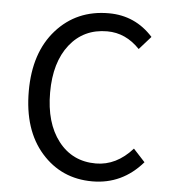

<svg xmlns="http://www.w3.org/2000/svg" viewBox="-50 -715 700 773"><g transform="rotate(5 300.0 -328.0)"><path d="M351 12Q226 12 145.5 -79.5Q65 -171 65 -328Q65 -484 147 -576Q229 -668 359 -668Q466 -668 538 -588L491 -535Q434 -595 359 -595Q264 -595 207.5 -523.5Q151 -452 151 -330Q151 -207 207.5 -134Q264 -61 359 -61Q442 -61 507 -134L554 -83Q472 12 351 12Z"/></g></svg>

Font: TypoPRO Source Code Pro
Style: Regular
Weight: 400
Monospace: yes
Designer: Paul D. Hunt, Teo Tuominen
Foundry: Adobe Systems Incorporated
Version: Version 2.010;PS 1.0;hotconv 1.0.84;makeotf.lib2.5.63406